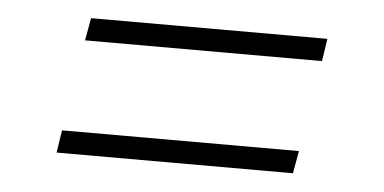

<svg xmlns="http://www.w3.org/2000/svg" viewBox="-31 -505 662 331"><g transform="rotate(5 300.0 -340.0)"><path d="M108 -419 115 -458H524L518 -419ZM76 -222 82 -261H492L485 -222Z"/></g></svg>

Font: Iosevka SS04 XLt Ex Obl
Style: Regular
Weight: 200
Width: 7
Italic angle: -9°
Monospace: yes
Designer: Belleve Invis
Foundry: Belleve Invis
Version: Version 19.0.0; ttfautohint (v1.8.4)